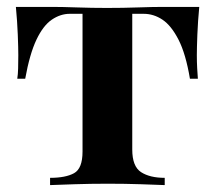

<svg xmlns="http://www.w3.org/2000/svg" viewBox="-20 -536 623 556"><path d="M557 -516Q553 -474 551.5 -435.5Q550 -397 550 -376Q550 -357 551 -338.5Q552 -320 553 -308H530Q518 -380 497 -421Q476 -462 450.5 -479Q425 -496 396 -496H363V-103Q363 -54 388.5 -37.5Q414 -21 457 -21V0Q432 -1 387.5 -2.5Q343 -4 292 -4Q242 -4 196.5 -2.5Q151 -1 125 0V-21Q170 -21 194.5 -34.5Q219 -48 219 -97V-496H182Q155 -496 130 -479Q105 -462 85.5 -421Q66 -380 53 -308H30Q32 -320 32.5 -338Q33 -356 33 -376Q33 -397 31.5 -435.5Q30 -474 26 -516H132Q160 -516 203 -514.5Q246 -513 290 -513Q336 -513 379.5 -514.5Q423 -516 451 -516Z"/></svg>

Font: Playfair Display
Style: Bold
Weight: 700
Designer: Claus Eggers Sørensen
Foundry: Claus Eggers Sørensen
Version: Version 1.203